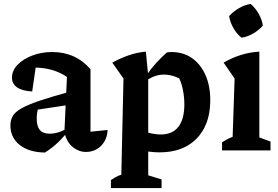

<svg xmlns="http://www.w3.org/2000/svg" viewBox="-20 -766 1417 978"><path d="M418 8Q382 8 351 -16.5Q320 -41 308 -92L321 -374Q251 -422 151 -422Q135 -422 119 -420Q103 -418 89 -415L166 -452L144 -300Q93 -303 67 -321Q41 -339 41 -370Q41 -406 69 -435.5Q97 -465 144 -483Q191 -501 247 -501Q306 -501 355.5 -478.5Q405 -456 441 -413V-95L528 -104Q527 -71 512 -45.5Q497 -20 472.5 -6Q448 8 418 8ZM209 11Q128 10 80.5 -27.5Q33 -65 33 -127Q33 -154 45 -175Q57 -196 90 -214.5Q123 -233 183.5 -253.5Q244 -274 340 -300V-233L135 -202L176 -220Q171 -205 169 -190Q167 -175 167 -161Q167 -123 183 -104Q199 -85 233 -85Q256 -85 280.5 -93Q305 -101 332 -118V-105Q306 -70 276.5 -41.5Q247 -13 209 11Z M793 10Q756 10 713.5 2.5Q671 -5 624 -20L645 -119Q696 -100 733.5 -90.5Q771 -81 798 -81Q859 -81 889 -120.5Q919 -160 919 -234Q919 -275 910.5 -314Q902 -353 883 -387L938 -337Q878 -386 814 -386Q770 -386 726 -356L725 -381Q749 -416 775 -444.5Q801 -473 830 -499Q837 -500 842.5 -500.5Q848 -501 853 -501Q914 -501 958 -470Q1002 -439 1026.5 -384Q1051 -329 1051 -257Q1051 -172 1019.5 -112.5Q988 -53 930.5 -21.5Q873 10 793 10ZM545 192V151Q556 144 568.5 136.5Q581 129 598 124L609 -366L552 -447Q594 -470 636 -484.5Q678 -499 723 -503L735 -379V127L803 148V192Z M1111 0V-41Q1123 -49 1136 -56Q1149 -63 1165 -69L1175 -366L1119 -447Q1160 -471 1205.5 -485.5Q1251 -500 1301 -503V-66L1358 -45V0ZM1257 -746Q1281 -725 1297.5 -696Q1314 -667 1319 -636Q1300 -613 1270 -595.5Q1240 -578 1210 -574Q1186 -593 1169 -623Q1152 -653 1147 -684Q1168 -707 1196.5 -724Q1225 -741 1257 -746Z"/></svg>

Font: Piazzolla 24pt
Style: Bold
Weight: 700
Designer: Juan Pablo del Peral
Foundry: Huerta Tipografica
Version: Version 2.005